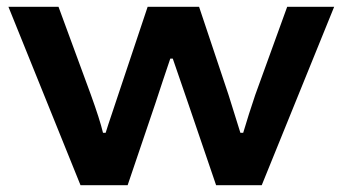

<svg xmlns="http://www.w3.org/2000/svg" viewBox="-20 -547 1012 567"><path d="M217.8 0 4.9 -526.9H152.8L248 -268.1Q274.9 -193.8 284.2 -154.8H292Q294.4 -163.1 299.8 -179.4Q305.2 -195.8 314.2 -222.4Q323.2 -249 329.1 -267.1L416 -526.9H567.9L654.8 -267.1Q656.7 -261.2 689.9 -154.8H698.2Q714.4 -209.5 733.9 -267.1L828.1 -526.9H966.8L752.9 0H618.2L535.2 -243.2Q519 -289.6 490.2 -374H482.9Q476.6 -356 460.4 -307.1Q444.3 -258.3 439 -242.2L356.9 0Z"/></svg>

Font: Archivo Expanded SemiBold
Style: Regular
Weight: 600
Width: 7
Designer: Hector Gatti
Foundry: Omnibus-Type
Version: Version 2.001